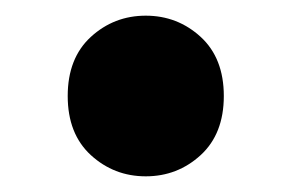

<svg xmlns="http://www.w3.org/2000/svg" viewBox="-20 -206 367 245"><path d="M95.9 -8.1Q66.4 -35.2 66.4 -83.5Q66.4 -131.8 95.9 -158.9Q125.5 -186 166 -186Q206.5 -186 236.1 -158.9Q265.6 -131.8 265.6 -83.5Q265.6 -35.2 236.1 -8.1Q206.5 19 166 19Q125.5 19 95.9 -8.1Z"/></svg>

Font: Coda ExtraBold
Style: Regular
Weight: 800
Version: Version 2.001; ttfautohint (v0.8) -r 50 -G 200 -x